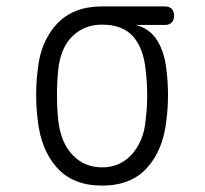

<svg xmlns="http://www.w3.org/2000/svg" viewBox="-20 -570 640 600"><path d="M495 -492H404Q448 -481 471 -444Q494 -407 500 -353Q505 -313 505 -273Q505 -233 500 -194Q490 -102 440 -46Q390 10 299 10Q208 10 158 -46Q108 -102 98 -194Q93 -233 93 -273Q93 -313 98 -353Q107 -441 158 -495.5Q209 -550 299 -550H495Q509 -550 516.5 -542.5Q524 -535 524 -521Q524 -507 516.5 -499.5Q509 -492 495 -492ZM299 -47Q327 -47 350 -57Q373 -67 391 -86.5Q409 -106 420.5 -133Q432 -160 435 -194Q440 -233 440 -273Q440 -313 435 -353Q428 -420 395.5 -456.5Q363 -493 299 -493Q244 -493 207 -457.5Q170 -422 162 -353Q158 -313 158 -273Q158 -233 162 -194Q170 -124 207 -85.5Q244 -47 299 -47Z"/></svg>

Font: Maple Mono NL ExtraLight
Style: Regular
Weight: 275
Monospace: yes
Designer: subframe7536
Version: Version 7.000